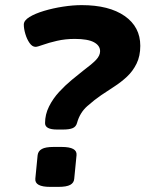

<svg xmlns="http://www.w3.org/2000/svg" viewBox="-20 -728 575 750"><path d="M203 -222Q156 -222 156 -247Q156 -281 171.5 -312Q187 -343 211 -369Q235 -395 260.5 -416Q286 -437 305 -452Q340 -478 355.5 -494.5Q371 -511 371 -528Q371 -550 347 -563Q323 -576 272 -576Q235 -576 202.5 -568.5Q170 -561 148 -553Q126 -545 119 -545Q106 -545 95.5 -560Q85 -575 79 -595.5Q73 -616 73 -632Q73 -648 95 -661.5Q117 -675 152 -685.5Q187 -696 226 -702Q265 -708 299 -708Q406 -708 467 -665.5Q528 -623 528 -549Q528 -509 513.5 -479.5Q499 -450 476 -428.5Q453 -407 426.5 -390Q400 -373 375 -356Q350 -339 321 -313.5Q292 -288 281 -248Q277 -233 264 -227.5Q251 -222 226 -222ZM176 2Q115 2 118 -30L127 -122Q129 -138 143.5 -146Q158 -154 189 -154H221Q282 -154 279 -122L270 -30Q269 -14 254.5 -6Q240 2 208 2Z"/></svg>

Font: Asap Expanded Expanded Regular
Style: Bold Italic
Weight: 700
Width: 7
Italic angle: -6°
Designer: Pablo Cosgaya
Foundry: Omnibus-Type
Version: Version 3.001; ttfautohint (v1.8.4.7-5d5b)